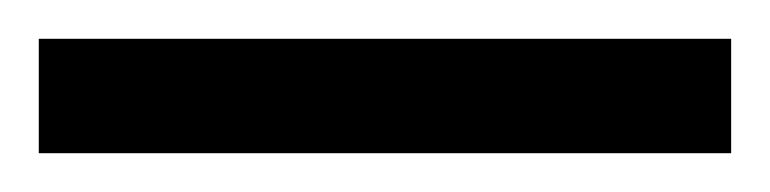

<svg xmlns="http://www.w3.org/2000/svg" viewBox="-23 63 397 99"><path d="M-3 142V83H354V142Z"/></svg>

Font: Noto Serif Hebrew ExtraCondensed ExtraLight
Style: Regular
Weight: 200
Width: 2
Designer: Monotype Design Team
Foundry: Monotype Imaging Inc.
Version: Version 2.004; ttfautohint (v1.8.4.7-5d5b)